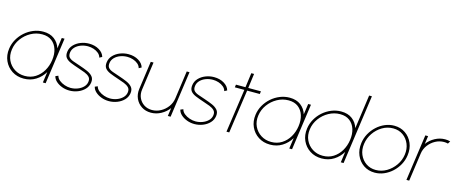

<svg xmlns="http://www.w3.org/2000/svg" viewBox="-51 -1371 4797 2005"><g transform="rotate(15 2347.5 -368.5)"><path d="M497 -500H527L456.5 0H426.5L443 -117Q408 -58.5 351 -22.8Q294 13 221 13Q148.5 13 93.8 -22.5Q39 -58 12 -117.8Q-15 -177.5 -5 -250Q2.5 -305 29.8 -352.8Q57 -400.5 98.2 -436.8Q139.5 -473 190 -493.5Q240.5 -514 295 -514Q368 -514 415 -478.2Q462 -442.5 480.5 -384ZM225 -17Q289.5 -17 339 -48.5Q388.5 -80 419.8 -133Q451 -186 460 -250Q469.5 -315.5 452.8 -368.5Q436 -421.5 395.2 -452.8Q354.5 -484 291 -484Q226.5 -484 169.2 -452.5Q112 -421 73 -367.8Q34 -314.5 25 -250Q15.5 -184.5 40.2 -131.8Q65 -79 113.8 -48Q162.5 -17 225 -17Z M715.5 10Q672.5 10 633.8 -4.5Q595 -19 568.5 -43.5Q542 -68 535.5 -98L565 -110Q571 -83 596 -62.8Q621 -42.5 654.5 -31.2Q688 -20 719.5 -20Q758.5 -20 794.5 -33.8Q830.5 -47.5 855 -72Q879.5 -96.5 884 -129Q889 -163 869.8 -182.8Q850.5 -202.5 818.2 -215Q786 -227.5 750.5 -239Q695.5 -257 657.5 -273Q619.5 -289 601.8 -312.8Q584 -336.5 590 -378Q596 -420.5 625.8 -451.8Q655.5 -483 699 -500Q742.5 -517 789.5 -517Q852 -517 898.2 -489.2Q944.5 -461.5 956.5 -418L928.5 -403Q922 -429.5 899.8 -448.2Q877.5 -467 847 -477Q816.5 -487 785 -487Q745.5 -487 709.5 -473.8Q673.5 -460.5 649.2 -436Q625 -411.5 620 -378Q615 -343.5 630.2 -325.2Q645.5 -307 677.5 -295.5Q709.5 -284 754.5 -269Q799.5 -254 838 -237.5Q876.5 -221 898.2 -195.8Q920 -170.5 914 -129Q908 -86.5 878.2 -55.2Q848.5 -24 805.2 -7Q762 10 715.5 10Z M1141.5 10Q1098.5 10 1059.8 -4.5Q1021 -19 994.5 -43.5Q968 -68 961.5 -98L991 -110Q997 -83 1022 -62.8Q1047 -42.5 1080.5 -31.2Q1114 -20 1145.5 -20Q1184.5 -20 1220.5 -33.8Q1256.5 -47.5 1281 -72Q1305.5 -96.5 1310 -129Q1315 -163 1295.8 -182.8Q1276.5 -202.5 1244.2 -215Q1212 -227.5 1176.5 -239Q1121.5 -257 1083.5 -273Q1045.5 -289 1027.8 -312.8Q1010 -336.5 1016 -378Q1022 -420.5 1051.8 -451.8Q1081.5 -483 1125 -500Q1168.5 -517 1215.5 -517Q1278 -517 1324.2 -489.2Q1370.5 -461.5 1382.5 -418L1354.5 -403Q1348 -429.5 1325.8 -448.2Q1303.5 -467 1273 -477Q1242.5 -487 1211 -487Q1171.5 -487 1135.5 -473.8Q1099.5 -460.5 1075.2 -436Q1051 -411.5 1046 -378Q1041 -343.5 1056.2 -325.2Q1071.5 -307 1103.5 -295.5Q1135.5 -284 1180.5 -269Q1225.5 -254 1264 -237.5Q1302.5 -221 1324.2 -195.8Q1346 -170.5 1340 -129Q1334 -86.5 1304.2 -55.2Q1274.5 -24 1231.2 -7Q1188 10 1141.5 10Z M1416.5 -196.5 1459 -500H1489L1446.5 -196.5Q1439.5 -147 1458 -106.2Q1476.5 -65.5 1513.8 -41.2Q1551 -17 1600.5 -17Q1650 -17 1694.2 -41.2Q1738.5 -65.5 1768.5 -106.2Q1798.5 -147 1805.5 -196.5L1848 -500H1878L1807.5 0H1777.5L1790 -88.5Q1756.5 -43 1705 -15Q1653.5 13 1596.5 13Q1538.5 13 1495 -15.2Q1451.5 -43.5 1430 -91Q1408.5 -138.5 1416.5 -196.5Z M2066.5 10Q2023.5 10 1984.8 -4.5Q1946 -19 1919.5 -43.5Q1893 -68 1886.5 -98L1916 -110Q1922 -83 1947 -62.8Q1972 -42.5 2005.5 -31.2Q2039 -20 2070.5 -20Q2109.5 -20 2145.5 -33.8Q2181.5 -47.5 2206 -72Q2230.5 -96.5 2235 -129Q2240 -163 2220.8 -182.8Q2201.5 -202.5 2169.2 -215Q2137 -227.5 2101.5 -239Q2046.5 -257 2008.5 -273Q1970.5 -289 1952.8 -312.8Q1935 -336.5 1941 -378Q1947 -420.5 1976.8 -451.8Q2006.5 -483 2050 -500Q2093.5 -517 2140.5 -517Q2203 -517 2249.2 -489.2Q2295.5 -461.5 2307.5 -418L2279.5 -403Q2273 -429.5 2250.8 -448.2Q2228.5 -467 2198 -477Q2167.5 -487 2136 -487Q2096.5 -487 2060.5 -473.8Q2024.5 -460.5 2000.2 -436Q1976 -411.5 1971 -378Q1966 -343.5 1981.2 -325.2Q1996.5 -307 2028.5 -295.5Q2060.5 -284 2105.5 -269Q2150.5 -254 2189 -237.5Q2227.5 -221 2249.2 -195.8Q2271 -170.5 2265 -129Q2259 -86.5 2229.2 -55.2Q2199.5 -24 2156.2 -7Q2113 10 2066.5 10Z M2646 -470H2509L2441.5 0H2411.5L2479 -470H2376L2380 -500H2483L2504 -657H2534L2513 -500H2650Z M3161 -500H3191L3120.5 0H3090.5L3107 -117Q3072 -58.5 3015 -22.8Q2958 13 2885 13Q2812.5 13 2757.8 -22.5Q2703 -58 2676 -117.8Q2649 -177.5 2659 -250Q2666.5 -305 2693.8 -352.8Q2721 -400.5 2762.2 -436.8Q2803.5 -473 2854 -493.5Q2904.5 -514 2959 -514Q3032 -514 3079 -478.2Q3126 -442.5 3144.5 -384ZM2889 -17Q2953.5 -17 3003 -48.5Q3052.5 -80 3083.8 -133Q3115 -186 3124 -250Q3133.5 -315.5 3116.8 -368.5Q3100 -421.5 3059.2 -452.8Q3018.5 -484 2955 -484Q2890.5 -484 2833.2 -452.5Q2776 -421 2737 -367.8Q2698 -314.5 2689 -250Q2679.5 -184.5 2704.2 -131.8Q2729 -79 2777.8 -48Q2826.5 -17 2889 -17Z M3753 -750H3783L3677.5 0H3647.5L3664 -117Q3629 -58.5 3572 -22.8Q3515 13 3442 13Q3369.5 13 3314.8 -22.5Q3260 -58 3233 -117.8Q3206 -177.5 3216 -250Q3223.5 -305 3250.8 -352.8Q3278 -400.5 3319.2 -436.8Q3360.5 -473 3411 -493.5Q3461.5 -514 3516 -514Q3589 -514 3636 -478.2Q3683 -442.5 3701.5 -384ZM3446 -17Q3510.5 -17 3560 -48.5Q3609.5 -80 3640.8 -133Q3672 -186 3681 -250Q3690.5 -315.5 3673.8 -368.5Q3657 -421.5 3616.2 -452.8Q3575.5 -484 3512 -484Q3448 -484 3390.5 -452.5Q3333 -421 3294 -367.8Q3255 -314.5 3246 -250Q3236.5 -184.5 3261.2 -131.8Q3286 -79 3334.8 -48Q3383.5 -17 3446 -17Z M4015.5 13Q3946.5 13 3894.8 -22.5Q3843 -58 3817.8 -117.8Q3792.5 -177.5 3802.5 -250Q3810 -305 3836.2 -352.8Q3862.5 -400.5 3902 -436.8Q3941.5 -473 3989.8 -493.5Q4038 -514 4089.5 -514Q4158.5 -514 4210.2 -478.5Q4262 -443 4287.5 -383Q4313 -323 4302.5 -250Q4295 -195.5 4268.8 -148Q4242.5 -100.5 4203 -64.2Q4163.5 -28 4115.5 -7.5Q4067.5 13 4015.5 13ZM4019.5 -17Q4081.5 -17 4136 -49.2Q4190.5 -81.5 4227.2 -134.5Q4264 -187.5 4272.5 -250Q4281.5 -313 4259.8 -366.2Q4238 -419.5 4192.8 -451.8Q4147.5 -484 4085.5 -484Q4023 -484 3968.5 -451.8Q3914 -419.5 3877.8 -366.2Q3841.5 -313 3832.5 -250Q3823 -185 3845.8 -132.2Q3868.5 -79.5 3914 -48.2Q3959.5 -17 4019.5 -17Z M4357 0 4427.5 -500H4457.5L4445 -412.5Q4479 -458.5 4530.5 -486.2Q4582 -514 4639 -514Q4668.5 -514 4694.5 -506.5L4677.5 -478.5Q4656.5 -484 4635 -484Q4585.5 -484 4541.2 -459.8Q4497 -435.5 4467 -395Q4437 -354.5 4430 -304.5L4387 0Z"/></g></svg>

Font: Urbanist Thin
Style: Italic
Weight: 100
Italic angle: -8°
Designer: Corey Hu
Foundry: Corey Hu
Version: Version 1.321; ttfautohint (v1.8.4.7-5d5b)